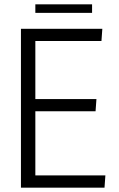

<svg xmlns="http://www.w3.org/2000/svg" viewBox="-20 -860 544 880"><path d="M76 -728H449L445 -672H142V-406H422L418 -350H142V-56H463L459 0H76ZM142 -801V-840H402V-801Z"/></svg>

Font: Murecho Light
Style: Regular
Weight: 300
Designer: Neil Summerour
Foundry: Positype
Version: Version 1.010; ttfautohint (v1.8.3)